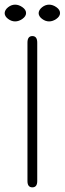

<svg xmlns="http://www.w3.org/2000/svg" viewBox="-34 -798 278 825"><path d="M132 -742Q133 -756 147 -767Q161 -778 177 -778Q193 -778 208.5 -767Q224 -756 224 -742Q224 -728 208.5 -717Q193 -706 177 -706Q161 -706 146.5 -717Q132 -728 132 -742ZM-14 -742Q-13 -756 1 -767Q15 -778 31 -778Q47 -778 62.5 -767Q78 -756 78 -742Q78 -728 62.5 -717Q47 -706 31 -706Q15 -706 0.5 -717Q-14 -728 -14 -742ZM126 -615V-20Q126 7 105 7Q84 7 84 -20V-615Q84 -643 105 -643Q126 -643 126 -615Z"/></svg>

Font: Jura Light
Style: Regular
Weight: 300
Designer: Daniel Johnson, Alexei Vanyashin
Foundry: Daniel Johnson
Version: Version 5.103